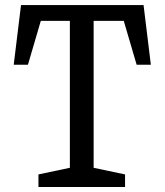

<svg xmlns="http://www.w3.org/2000/svg" viewBox="-20 -750 660 770"><path d="M134.2 -50.5 282.5 -81.8 260.2 -40.2V-682.8L283.5 -666.3L117 -666.2L148.8 -683.7L92 -490.3H35L64.3 -729.8H555.7L585 -490.3H528L471.2 -683.7L503 -666.2H340.3L355.5 -682.5V-40.2L333.2 -81.8L481.5 -50.5V0H134.2Z"/></svg>

Font: Monaspace Xenon Var
Style: Regular
Weight: 400
Designer: Riley Cran and the Lettermatic Team
Version: Version 1.000 (Monaspace Xenon Var)